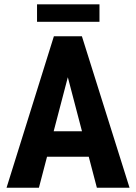

<svg xmlns="http://www.w3.org/2000/svg" viewBox="-20 -881 637 901"><path d="M396.5 -145.5H200.7L162.6 0H10.7L232.9 -710.9H364.3L587.9 0H434.6ZM231.9 -265.1H364.7L298.3 -518.6ZM446.8 -778.8H153.8V-860.8H446.8Z"/></svg>

Font: Roboto Condensed
Style: Bold
Weight: 700
Designer: Google
Version: Version 2.134; 2016